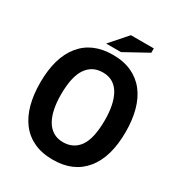

<svg xmlns="http://www.w3.org/2000/svg" viewBox="-203 -1006 1077 1155"><g transform="rotate(30 335.0 -428.0)"><path d="M38 -350Q38 -525 115 -619.5Q192 -714 335 -714Q410 -714 466 -688Q522 -662 559 -614Q596 -566 614 -499Q632 -432 632 -350Q632 -175 554.5 -80.5Q477 14 335 14Q259 14 203 -12Q147 -38 110.5 -86Q74 -134 56 -201Q38 -268 38 -350ZM182 -350Q182 -297 191 -252.5Q200 -208 218.5 -176Q237 -144 266 -126Q295 -108 335 -108Q408 -108 448 -165Q488 -222 488 -350Q488 -401 479.5 -445Q471 -489 453 -522Q435 -555 406 -573.5Q377 -592 335 -592Q262 -592 222 -533.5Q182 -475 182 -350ZM368 -870H527V-840L367 -752H264Z"/></g></svg>

Font: PTSans
Style: Bold
Weight: 700
Designer: A.Korolkova, O.Umpeleva, V.Yefimov
Foundry: ParaType Ltd
Version: Version 2.003W OFL